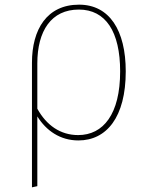

<svg xmlns="http://www.w3.org/2000/svg" viewBox="-20 -591 644 823"><path d="M319 -571C181 -571 117 -465 117 -322V212L140 207V-92C178 -31 238 11 316 11C437 11 519 -89 519 -285C519 -461 449 -571 319 -571ZM315 -12C239 -12 179 -54 140 -125V-319C140 -459 200 -550 318 -550C433 -550 495 -455 495 -285C495 -102 423 -12 315 -12Z"/></svg>

Font: Glow Sans SC Normal Thin
Style: Regular
Weight: 100
Designer: Ryoko NISHIZUKA (kana, bopomofo & ideographs); Paul D. Hunt (Latin, Greek & Cyrillic); Sandoll Communications, Soo-young
Version: Version 0.93